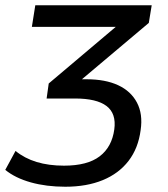

<svg xmlns="http://www.w3.org/2000/svg" viewBox="-43 -517 638 729"><path d="M205 192Q133 192 74 175.5Q15 159 -23 128L16 56Q50 84 96 98Q142 112 200 112Q289 112 335.5 76.5Q382 41 391 -26Q399 -86 361.5 -114.5Q324 -143 242 -143H134L142 -200L432 -445L425 -415H78L91 -497H533L522 -430L249 -200L232 -216H286Q357 -216 405.5 -193.5Q454 -171 477 -127.5Q500 -84 491 -23Q482 46 445 94Q408 142 347 167Q286 192 205 192Z"/></svg>

Font: Nunito Sans 7pt Medium
Style: Italic
Weight: 500
Italic angle: -9°
Designer: Vernon Adams
Foundry: Vernon Adams
Version: Version 3.101;gftools[0.9.27]